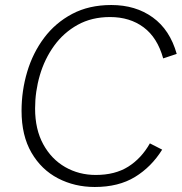

<svg xmlns="http://www.w3.org/2000/svg" viewBox="-20 -735 725 766"><path d="M358 11Q278 11 211.5 -23.5Q145 -58 105.5 -126Q66 -194 66 -293Q66 -373 88.5 -448.5Q111 -524 156 -584Q201 -644 268 -679.5Q335 -715 424 -715Q521 -715 589.5 -665.5Q658 -616 685 -520L631 -502Q608 -585 553 -626Q498 -667 419 -667Q346 -667 290 -636Q234 -605 196 -552.5Q158 -500 139 -435Q120 -370 120 -302Q120 -219 152.5 -159.5Q185 -100 240 -68.5Q295 -37 362 -37Q439 -37 491.5 -70Q544 -103 578 -163L627 -138Q584 -69 518.5 -29Q453 11 358 11Z"/></svg>

Font: Prodigy Sans Light
Style: Italic
Weight: 300
Italic angle: -13°
Designer: Wei Huang
Foundry: Wei Huang
Version: Version 1.003; ttfautohint (v1.8.3)